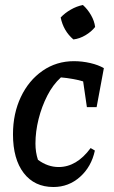

<svg xmlns="http://www.w3.org/2000/svg" viewBox="-20 -739 456 769"><path d="M194 10Q118 10 75 -46Q32 -102 32 -201Q32 -284 63.5 -350.5Q95 -417 150.5 -455.5Q206 -494 276 -494Q309 -494 341.5 -486.5Q374 -479 396 -466L367 -310H328L313 -413Q271 -425 224 -429Q192 -400 169.5 -356Q147 -312 134.5 -262Q122 -212 122 -164Q122 -129 132 -99Q171 -70 215 -70Q287 -70 343 -146L360 -136Q346 -71 300.5 -30.5Q255 10 194 10ZM312 -719Q331 -702 344.5 -678.5Q358 -655 361 -631Q346 -612 322.5 -598Q299 -584 274 -581Q234 -615 223 -669Q240 -687 263.5 -700.5Q287 -714 312 -719Z"/></svg>

Font: Piazzolla Medium
Style: Italic
Weight: 500
Italic angle: -11.3°
Designer: Juan Pablo del Peral
Foundry: Huerta Tipografica
Version: Version 1.330